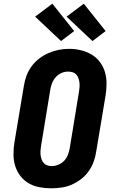

<svg xmlns="http://www.w3.org/2000/svg" viewBox="-20 -1010 640 1038"><path d="M256 8Q224 8 192.5 2Q161 -4 134.5 -19.5Q108 -35 89.5 -59.5Q71 -84 62 -113.5Q53 -143 53 -175.5Q53 -208 58 -240L109 -545Q113 -573 123 -600Q133 -627 150.5 -651Q168 -675 192 -693.5Q216 -712 243 -723.5Q270 -735 297.5 -740.5Q325 -746 354 -746Q386 -746 417 -738.5Q448 -731 474.5 -715.5Q501 -700 519.5 -675.5Q538 -651 547 -621.5Q556 -592 556 -559.5Q556 -527 551 -495L500 -190Q496 -162 486 -135Q476 -108 459 -84Q442 -60 418 -41.5Q394 -23 367 -11.5Q340 0 312 4Q284 8 256 8ZM259 -112Q277 -112 295.5 -119.5Q314 -127 327 -141Q340 -155 347 -173Q354 -191 357 -209L407 -514Q409 -527 410 -539.5Q411 -552 409.5 -564Q408 -576 404 -587.5Q400 -599 392 -607.5Q384 -616 372.5 -619.5Q361 -623 348 -623Q330 -623 312.5 -615.5Q295 -608 282 -593.5Q269 -579 262 -561.5Q255 -544 252 -526L202 -221Q200 -208 199 -195.5Q198 -183 199.5 -171Q201 -159 205 -148Q209 -137 216.5 -128.5Q224 -120 235.5 -116Q247 -112 259 -112ZM480 -788 340 -920 433 -990 551 -842ZM310 -788 170 -920 263 -990 381 -842Z"/></svg>

Font: Iosevka Slab Heavy Extended
Style: Italic
Weight: 900
Width: 7
Italic angle: -9°
Monospace: yes
Designer: Belleve Invis
Foundry: Belleve Invis
Version: Version 11.1.0; ttfautohint (v1.8.3)